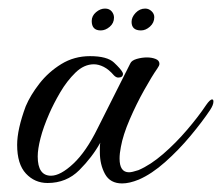

<svg xmlns="http://www.w3.org/2000/svg" viewBox="-20 -422 518 448"><path d="M265 6Q237 6 225 -16Q213 -38 213 -67Q213 -72 213 -78Q213 -84 214 -89Q195 -55 165 -25Q135 5 91 5Q61 5 40.5 -17Q20 -39 20 -84Q20 -120 40 -174Q51 -200 72 -227Q93 -254 123 -272.5Q153 -291 190 -291Q230 -291 246 -276Q262 -261 266 -253Q266 -252 266.5 -251.5Q267 -251 267 -250Q267 -241 256 -241Q251 -241 246 -246Q234 -260 222 -266Q210 -272 199 -272Q176 -272 156 -252.5Q136 -233 120.5 -206.5Q105 -180 95 -157Q81 -125 74.5 -99.5Q68 -74 68 -57Q68 -12 99 -12Q121 -12 151 -40Q181 -68 208 -123Q232 -171 251 -208.5Q270 -246 284 -274Q287 -281 299 -284.5Q311 -288 323 -288Q334 -288 343 -284.5Q352 -281 352 -273Q352 -269 347 -262Q335 -245 316.5 -212Q298 -179 282.5 -143Q267 -107 262 -79Q259 -64 259 -52Q259 -20 281 -20Q288 -20 303 -25Q331 -37 360.5 -62.5Q390 -88 416.5 -119Q443 -150 461 -177Q470 -190 475 -190Q478 -190 478 -185Q478 -177 470 -165Q452 -138 424.5 -105Q397 -72 365.5 -44Q334 -16 304 -3Q282 6 265 6ZM309 -351Q287 -351 287 -371Q287 -382 296.5 -392Q306 -402 319 -402Q327 -402 333.5 -396Q340 -390 340 -382Q340 -369 330 -360Q320 -351 309 -351ZM215 -351Q194 -351 194 -373Q194 -385 204 -393.5Q214 -402 225 -402Q235 -402 240.5 -395.5Q246 -389 246 -381Q246 -368 236 -359.5Q226 -351 215 -351Z"/></svg>

Font: Gwendolyn
Style: Bold
Weight: 700
Designer: Robert E. Leuschke
Foundry: Robert E. Leuschke
Version: Version 1.010; ttfautohint (v1.8.3)